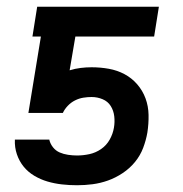

<svg xmlns="http://www.w3.org/2000/svg" viewBox="-20 -540 540 568"><path d="M208 8Q185 8 163 5.5Q141 3 120.5 -3Q100 -9 81.5 -20Q63 -31 50 -47Q37 -63 30 -83.5Q23 -104 24 -127H126V-126Q129 -114 137 -104Q145 -94 156.5 -89Q168 -84 181.5 -82Q195 -80 208 -80Q226 -80 244.5 -84Q263 -88 279 -99Q295 -110 304.5 -127Q314 -144 317 -162Q320 -179 318 -196Q316 -213 307.5 -226.5Q299 -240 283.5 -246.5Q268 -253 251 -253Q239 -253 226.5 -251Q214 -249 202 -243Q190 -237 180.5 -227Q171 -217 166 -206H64L101 -432H76L90 -520H450L436 -432H203L186 -332Q202 -337 218.5 -339Q235 -341 251 -341Q277 -341 302 -336.5Q327 -332 348.5 -320.5Q370 -309 386 -290.5Q402 -272 410.5 -249Q419 -226 419.5 -200Q420 -174 416 -148Q412 -125 403.5 -102.5Q395 -80 379.5 -61Q364 -42 343 -28Q322 -14 299.5 -6Q277 2 254 5Q231 8 208 8Z"/></svg>

Font: Iosevka SS04 Semibold
Style: Italic
Weight: 600
Italic angle: -9°
Monospace: yes
Designer: Belleve Invis
Foundry: Belleve Invis
Version: Version 19.0.0; ttfautohint (v1.8.4)